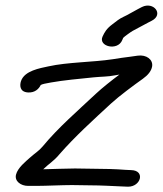

<svg xmlns="http://www.w3.org/2000/svg" viewBox="-20 -727 598 706"><path d="M82.9 -43.5H116.7C148.6 -43.5 208.9 -46.5 244.4 -46.5C268.1 -46.5 291.1 -45.5 312 -45.5C350.3 -45.5 393.8 -42.9 426.8 -41.5L450.4 -40.5C450.6 -40.5 450.9 -40.5 451.2 -40.5C498.1 -40.5 515 -99.9 462.7 -101.5L441 -102.5C407.2 -105.3 361.3 -106.5 321.7 -106.5C300.8 -106.5 279.7 -107.5 255.8 -107.5C222.3 -107.5 174.5 -105.2 139 -104.6C157.9 -123.6 177.9 -134.5 198.8 -160C255.4 -224.8 322.3 -285.5 388.4 -346.5C418.1 -373.9 474.2 -415.3 505.1 -437.2C524.1 -450.7 536.7 -466.1 539.4 -483C543.3 -507.8 518.5 -526.9 486 -522.3L457.7 -518.3C439.5 -515.7 416.3 -513.3 394.4 -509.2C321.7 -498.1 228.7 -498.6 158.2 -483C127.2 -476.2 70.2 -467.3 57.2 -428.8C52.5 -414.6 51.1 -388.8 83.2 -387C108.2 -385.7 122.8 -399.9 129.8 -414.5C136 -418 147 -420.1 167.9 -423.8C212.3 -431.8 272.9 -437.4 324.3 -442.6C352.9 -445.5 375.3 -444.6 402.3 -449.9C407.6 -450.9 411.4 -451.8 419.1 -452.8C391.2 -431.9 356 -404.2 332.7 -382.4C266.9 -320.6 194.3 -258.1 137.2 -188.9C123.4 -172.2 109.7 -164.9 89.3 -146.6C74.9 -133.5 45.4 -110.5 38.9 -85C32.7 -60.7 56.8 -43.5 82.9 -43.5ZM429.6 -579.9 433 -587.8C435.4 -591.2 462.7 -610.9 468.3 -613.7C487.4 -623.5 508.1 -635.4 524.5 -643.8L538.1 -650.8C583.2 -674 545 -722.5 502 -701.3L488.3 -694.2C470 -684.8 449.6 -672 433.3 -664.7C420.2 -658.9 406.5 -648.2 392.9 -637.4C371.4 -621.3 364.6 -608.5 357.3 -593C339.8 -555.8 413.4 -538.2 429.6 -579.9Z"/></svg>

Font: CiSf OpenHand
Style: BdExtObl
Weight: 400
Foundry: Cannot Into Space Fonts
Version: Version 0.7892